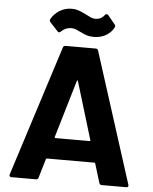

<svg xmlns="http://www.w3.org/2000/svg" viewBox="-59 -943 790 992"><g transform="rotate(5 335.5 -447.0)"><path d="M506 0Q496 0 493 -10L463 -108Q461 -112 458 -112H212Q209 -112 207 -108L178 -10Q175 0 165 0H38Q32 0 29.5 -3Q27 -6 27 -9Q27 -11 28 -14L244 -690Q247 -700 257 -700H414Q424 -700 427 -690L643 -14Q644 -12 644 -9Q644 0 633 0ZM243 -227Q243 -226 243 -225Q243 -221 247 -221H423Q428 -221 428 -224Q428 -226 427 -227L337 -524Q336 -528 334 -528Q334 -528 333 -527.5Q332 -527 331 -524ZM398 -759Q377 -759 363 -763.5Q349 -768 331 -777Q310 -787 300.5 -790.5Q291 -794 280 -794Q249 -794 227 -772Q222 -767 218 -767Q213 -767 210 -771L169 -815Q165 -820 165 -825Q165 -829 167 -832Q183 -860 211 -877Q239 -894 273 -894Q292 -894 306.5 -889Q321 -884 332.5 -878.5Q344 -873 348 -871Q367 -861 377 -857Q387 -853 398 -853Q429 -853 446 -877Q450 -882 455 -882Q460 -882 463 -878L500 -833Q504 -828 504 -824Q504 -821 503 -819Q490 -792 462.5 -775.5Q435 -759 398 -759Z"/></g></svg>

Font: LinhAnh
Style: Bold
Weight: 700
Designer: Jeremy Tribby
Foundry: Tribby Type
Version: Version 1.408